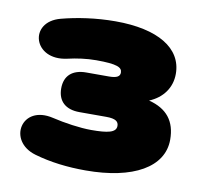

<svg xmlns="http://www.w3.org/2000/svg" viewBox="-64 -574 690 654"><g transform="rotate(10 281.0 -247.0)"><path d="M272 12C437 12 538 -46 538 -141C538 -205 507 -244 444 -260C490 -279 518 -317 518 -365C518 -454 432 -506 285 -506C217 -506 152 -496 99 -482C-7 -454 30 -326 145 -352C175 -359 209 -364 243 -364C316 -364 333 -355 333 -337C333 -324 323 -317 295 -317H217C169 -317 142 -293 142 -249C142 -205 169 -180 217 -180H310C343 -180 353 -171 353 -156C353 -133 324 -127 267 -127C228 -127 174 -135 132 -145C18 -172 -8 -41 95 -11C150 5 209 12 272 12Z"/></g></svg>

Font: SN Pro Black
Style: Regular
Weight: 900
Designer: Tobias Whetton
Foundry: Supernotes
Version: Version 1.001;Glyphs 3.2 (3249)